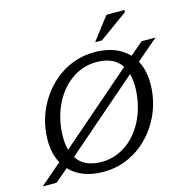

<svg xmlns="http://www.w3.org/2000/svg" viewBox="-140 -1020 1139 1153"><g transform="rotate(-15 430.0 -443.0)"><path d="M872.5 -688.5 722.5 -560 690.5 -535.5 194 -105 171.5 -84 73.5 0H-13L138.5 -130.5L166.5 -152L664 -583.5L688.5 -605.5L785.5 -688.5ZM181 -253Q181 -157 227.8 -103.8Q274.5 -50.5 368.5 -50.5Q413.5 -50.5 453.8 -64.5Q494 -78.5 528.5 -104Q563 -129.5 590.5 -164.8Q618 -200 637.5 -243Q657 -286 667.5 -334.8Q678 -383.5 678 -435.5Q678 -532 631.2 -585Q584.5 -638 490.5 -638Q445.5 -638 405.2 -624.2Q365 -610.5 330.5 -584.8Q296 -559 268.2 -523.8Q240.5 -488.5 221 -445.5Q201.5 -402.5 191.2 -354Q181 -305.5 181 -253ZM771.5 -429.5Q771.5 -360 751.8 -295Q732 -230 695.2 -174.5Q658.5 -119 608 -77.5Q557.5 -36 496 -13Q434.5 10 365.5 10Q277.5 10 215.2 -22.8Q153 -55.5 120 -116Q87 -176.5 87 -259Q87 -329 107 -394Q127 -459 163.8 -514.2Q200.5 -569.5 250.8 -611Q301 -652.5 362.5 -675.5Q424 -698.5 493.5 -698.5Q581.5 -698.5 643.8 -666Q706 -633.5 738.8 -573.2Q771.5 -513 771.5 -429.5ZM515 -755 623 -896.5H736L733.5 -882.5L557 -755Z"/></g></svg>

Font: Newsreader 12pt
Style: Italic
Weight: 400
Italic angle: -17°
Version: Version 1.003